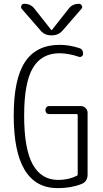

<svg xmlns="http://www.w3.org/2000/svg" viewBox="-20 -975 540 1005"><path d="M282.2 9.8Q51.8 9.8 51.8 -370.1Q51.8 -562.5 111.3 -651.4Q170.9 -740.2 292 -740.2Q342.8 -740.2 393.6 -723.6Q415 -717.8 415 -693.4Q415 -685.5 408.2 -680.2Q401.4 -674.8 392.6 -677.7Q341.8 -695.3 292 -696.3Q197.3 -696.3 151.9 -619.1Q106.4 -542 106.4 -370.1Q106.4 -195.3 151.4 -114.3Q196.3 -33.2 285.2 -33.2Q337.9 -33.2 381.8 -54.7Q386.7 -56.6 386.7 -63.5V-373Q386.7 -377.9 381.8 -377.9H238.3Q218.8 -377.9 217.8 -398.4Q217.8 -407.2 223.1 -413.6Q228.5 -419.9 238.3 -419.9H402.3Q417 -419.9 427.7 -409.7Q438.5 -399.4 438.5 -383.8V-61.5Q438.5 -24.4 406.2 -11.7Q351.6 9.8 282.2 9.8ZM338.9 -928.7Q358.4 -955.1 393.6 -955.1Q403.3 -955.1 408.2 -945.3Q413.1 -935.5 406.2 -928.7L309.6 -817.4Q287.1 -790 252 -790H248Q211.9 -790 190.4 -817.4L93.8 -928.7Q87.9 -935.5 91.8 -945.3Q95.7 -955.1 106.4 -955.1Q141.6 -955.1 161.1 -928.7L248 -818.4Q249 -817.4 250 -817.4L252 -818.4Z"/></svg>

Font: Rounded-L Mgen+ 1mn light
Style: Regular
Weight: 200
Designer: [Source Han Sans]
Ryoko NISHIZUKA  (kana & ideographs); Paul D. Hunt (Latin, Greek & Cyrillic); Wenlong ZHANG  (bopomofo
Version: Version 1.059.20150602